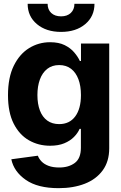

<svg xmlns="http://www.w3.org/2000/svg" viewBox="-20 -775 639 1011"><path d="M288.7 215.8Q178.3 215.8 115.7 172.1Q53 128.3 39.6 63.7L179.3 44.9Q185.5 61.5 199.3 75.7Q213.1 89.8 236 98.4Q259 107 292.2 107Q341.4 107 373.6 83.2Q405.9 59.4 405.9 3.3V-96.5H399.2Q389.6 -74.2 369.5 -53.8Q349.4 -33.4 318.4 -20.5Q287.3 -7.6 243.6 -7.6Q182.3 -7.6 132.1 -36.4Q81.9 -65.1 52 -124.1Q22.1 -183.1 22.1 -273.6Q22.1 -366.7 52.5 -428.7Q82.9 -490.6 133.3 -521.7Q183.7 -552.7 243.8 -552.7Q289.4 -552.7 320.4 -537.4Q351.5 -522 370.9 -499Q390.4 -476.1 400.6 -453.7H406.4V-545.9H555.1V5.7Q555.1 75.1 520.9 121.9Q486.8 168.8 426.8 192.3Q366.7 215.8 288.7 215.8ZM291.6 -121.5Q346.2 -121.5 376.2 -162.1Q406.2 -202.6 406.2 -274.4Q406.2 -322.4 392.9 -357.8Q379.6 -393.2 354.1 -412.8Q328.5 -432.4 291.6 -432.4Q254.2 -432.4 228.6 -412.2Q203 -392 190 -356.4Q177 -320.8 177 -274.4Q177 -227.7 190.1 -193.3Q203.2 -158.8 228.9 -140.1Q254.6 -121.5 291.6 -121.5ZM301.6 -607Q223.2 -607 174.4 -648Q125.6 -689 125.6 -755.1H230.7Q230.7 -724.8 249.7 -706.8Q268.8 -688.9 301.6 -688.9Q333.8 -688.9 352.8 -706.8Q371.9 -724.8 371.9 -755.1H477.5Q477.5 -689 428.9 -648Q380.2 -607 301.6 -607Z"/></svg>

Font: Inter Tight
Style: Regular
Weight: 400
Designer: Rasmus Andersson
Foundry: rsms
Version: Version 3.002